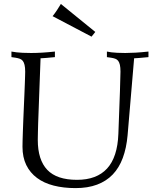

<svg xmlns="http://www.w3.org/2000/svg" viewBox="-20 -941 774 975"><path d="M38.1 -679.2Q48.8 -677.2 64 -675.3Q76.7 -673.8 95 -672.9Q113.3 -671.9 138.2 -671.9Q163.1 -671.9 192.9 -673.6Q222.7 -675.3 258.8 -679.2V-650.9Q246.1 -649.9 236.6 -648.9Q227.1 -647.9 218.8 -647.2Q210.4 -646.5 202.6 -646Q194.8 -645.5 186 -645Q182.6 -558.6 180.4 -495.8Q178.2 -433.1 176.5 -388.9Q174.8 -344.7 173.8 -316.4Q172.9 -288.1 172.6 -270.8Q172.4 -253.4 172.1 -244.4Q171.9 -235.4 171.9 -230Q171.9 -129.4 220 -78.6Q268.1 -27.8 371.1 -27.8Q471.2 -27.8 523.9 -85.4Q576.7 -143.1 581.1 -261.2Q586.4 -398.9 589.1 -477.3Q591.8 -555.7 591.8 -577.1Q591.8 -598.1 588.9 -611.3Q585.9 -624.5 580.1 -632.1Q574.2 -639.6 565.2 -642.8Q556.2 -646 543.9 -647.9L522.9 -650.9V-679.2Q532.2 -677.2 545.9 -675.3Q557.6 -673.8 575 -672.9Q592.3 -671.9 616.2 -671.9Q639.6 -671.9 668.7 -673.6Q697.8 -675.3 733.9 -679.2V-650.9Q721.2 -649.9 711.7 -648.9Q702.1 -647.9 693.8 -647.2Q685.5 -646.5 677.7 -646Q669.9 -645.5 661.1 -645L627.9 -253.9Q622.1 -189 603.5 -138.9Q585 -88.9 552.5 -54.9Q520 -21 472.9 -3.4Q425.8 14.2 363.8 14.2Q302.7 14.2 252.9 1.5Q203.1 -11.2 168 -37.4Q132.8 -63.5 113.5 -102.8Q94.2 -142.1 94.2 -195.8Q94.2 -206.1 94.7 -226.8Q95.2 -247.6 96.2 -274.7Q97.2 -301.8 98.4 -333.3Q99.6 -364.7 101.1 -396.5Q102.5 -428.2 103.8 -458.5Q105 -488.8 106 -513.4Q106.9 -538.1 107.4 -554.9Q107.9 -571.8 107.9 -577.1Q107.9 -598.1 104.7 -611.3Q101.6 -624.5 95.5 -632.1Q89.4 -639.6 80.1 -642.8Q70.8 -646 59.1 -647.9L38.1 -650.9V-679.2ZM444.8 -754.9 247.1 -858.9Q259.3 -874 269.5 -889.6Q279.8 -905.3 289.1 -920.9L463.9 -778.8Z"/></svg>

Font: Simonetta
Style: Regular
Weight: 400
Designer: Gayaneh Bagdasaryan
Foundry: BrownFox
Version: Version 1.001